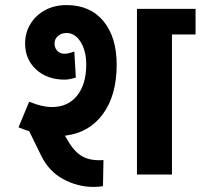

<svg xmlns="http://www.w3.org/2000/svg" viewBox="-20 -688 791 757"><path d="M248 -133Q273 -89 305.5 -71Q338 -53 388 -57L386 46Q368 49 349 49Q287 49 230.5 19Q174 -11 143 -73L95 -171Q74 -177 53 -186L95 -287Q145 -266 185 -266Q248 -266 284 -311Q320 -356 320 -433Q320 -487 298 -522.5Q276 -558 242 -558Q222 -558 208.5 -546Q195 -534 195 -517Q195 -499 206 -487.5Q217 -476 235 -476Q249 -476 273 -485L279 -382Q252 -374 235 -374Q166 -374 122.5 -414Q79 -454 79 -517Q79 -559 100 -593.5Q121 -628 158 -648Q195 -668 242 -668Q335 -668 387.5 -605Q440 -542 440 -433Q440 -312 385.5 -238Q331 -164 236 -153ZM751 -653V-552H658V0H520V-653Z"/></svg>

Font: Akshar SemiBold
Style: Regular
Weight: 600
Designer: Tall Chai
Foundry: Tall Chai
Version: Version 1.000